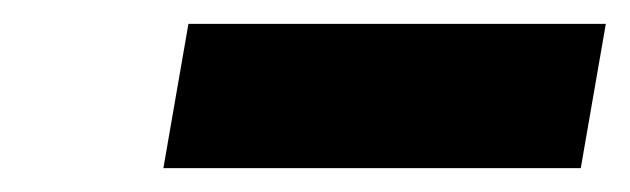

<svg xmlns="http://www.w3.org/2000/svg" viewBox="-20 -653 528 161"><path d="M138 -633H488L467 -512H117Z"/></svg>

Font: Overused Grotesk ExtraBold
Style: Italic
Weight: 800
Italic angle: -10°
Version: Version 0.003